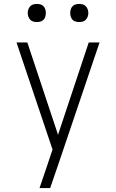

<svg xmlns="http://www.w3.org/2000/svg" viewBox="-20 -746 590 976"><path d="M181 210Q190 183 199 156.5Q208 130 217 104L247 14L64 -530H119L275 -61L431 -530H486L281 76L235 210ZM383 -634Q373 -634 364 -636.5Q355 -639 348.5 -646Q342 -653 339.5 -662Q337 -671 337 -680Q337 -689 339.5 -698Q342 -707 348.5 -714Q355 -721 364 -723.5Q373 -726 383 -726Q392 -726 401 -723.5Q410 -721 416.5 -714Q423 -707 426 -698Q429 -689 429 -680Q429 -671 426 -662Q423 -653 416.5 -646Q410 -639 401 -636.5Q392 -634 383 -634ZM167 -634Q158 -634 149 -636.5Q140 -639 133.5 -646Q127 -653 124 -662Q121 -671 121 -680Q121 -689 124 -698Q127 -707 133.5 -714Q140 -721 149 -723.5Q158 -726 167 -726Q177 -726 186 -723.5Q195 -721 201.5 -714Q208 -707 210.5 -698Q213 -689 213 -680Q213 -671 210.5 -662Q208 -653 201.5 -646Q195 -639 186 -636.5Q177 -634 167 -634Z"/></svg>

Font: Lode Dark
Style: Regular
Weight: 400
Monospace: yes
Designer: Belleve Invis
Foundry: Belleve Invis
Version: Version 29.2.0; ttfautohint (v1.8.3)